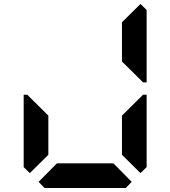

<svg xmlns="http://www.w3.org/2000/svg" viewBox="-20 -945 856 965"><path d="M130 -75 99 -105V-469H117L130 -456L223 -364V-167ZM642 -31 612 0H204L174 -31L266 -124H550ZM686 -925 717 -895V-531H699L686 -544L593 -636V-833ZM686 -456 699 -469H717V-105L686 -75L593 -167V-364Z"/></svg>

Font: DSEG7 Classic Mini
Style: Bold
Weight: 700
Designer: Keshikan(Twitter:@keshinomi_88pro)
Version: Version 0.46